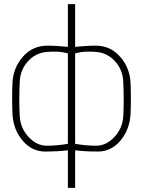

<svg xmlns="http://www.w3.org/2000/svg" viewBox="-20 -725 690 925"><path d="M342 -499Q350 -500 361 -501Q372 -502 394.5 -503.5Q417 -505 441 -505Q512 -505 559 -451.5Q606 -398 609 -324Q612 -250 609 -176Q605 -101 560.5 -48Q516 5 452 5Q388 5 342 -1V180H307V-1Q261 5 197 5Q133 5 88.5 -48Q44 -101 40 -176Q37 -250 40 -324Q43 -398 90 -451.5Q137 -505 208 -505Q232 -505 254.5 -503.5Q277 -502 288 -501Q299 -500 307 -499V-705H342ZM307 -32V-468Q281 -475 257.5 -476Q234 -477 208 -475Q152 -471 114.5 -429.5Q77 -388 75 -329Q71 -237 75 -169Q77 -110 116.5 -66.5Q156 -23 205.5 -23Q255 -23 307 -32ZM342 -32Q394 -23 443.5 -23Q493 -23 532.5 -66.5Q572 -110 574 -169Q578 -237 574 -329Q572 -388 534.5 -429.5Q497 -471 441 -475Q415 -477 391.5 -476Q368 -475 342 -468Z"/></svg>

Font: Titillium Web[RUS by Daymarius]
Style: Regular
Weight: 200
Designer: Cyrillization by Daymarius
Foundry: Cyrillization by Daymarius
Version: Version 1.002 September 11, 2018